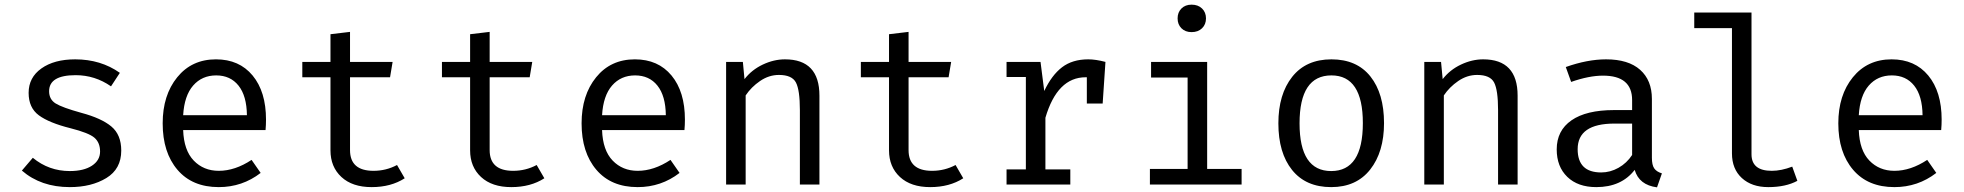

<svg xmlns="http://www.w3.org/2000/svg" viewBox="-20 -793 8440 825"><path d="M280 -58Q340 -58 375 -81Q410 -104 410 -142Q410 -180 386 -201Q362 -222 283 -242Q191 -265 147 -297.5Q103 -330 103 -394Q103 -460 158 -499Q213 -538 303 -538Q413 -538 495 -480L457 -422Q388 -470 305 -470Q191 -470 191 -401Q191 -366 219 -348.5Q247 -331 330 -308Q416 -285 458.5 -249.5Q501 -214 501 -146Q501 -67 437 -28Q373 11 280 11Q156 11 74 -60L121 -115Q190 -58 280 -58Z M767 -234Q770 -147 812.5 -103Q855 -59 920 -59Q990 -59 1061 -106L1100 -50Q1021 11 920 11Q806 11 742.5 -63.5Q679 -138 679 -263Q679 -384 741.5 -461Q804 -538 908 -538Q1008 -538 1065.5 -468.5Q1123 -399 1123 -279Q1123 -256 1121 -234ZM767 -298H1041Q1040 -381 1005 -425Q970 -469 909 -469Q848 -469 810 -425.5Q772 -382 767 -298Z M1719 -27Q1660 11 1577 11Q1494 11 1447 -32.5Q1400 -76 1400 -147V-461H1279V-527H1400V-646L1484 -656V-527H1667L1656 -461H1484V-148Q1484 -59 1585 -59Q1639 -59 1686 -84Z M2319 -27Q2260 11 2177 11Q2094 11 2047 -32.5Q2000 -76 2000 -147V-461H1879V-527H2000V-646L2084 -656V-527H2267L2256 -461H2084V-148Q2084 -59 2185 -59Q2239 -59 2286 -84Z M2567 -234Q2570 -147 2612.5 -103Q2655 -59 2720 -59Q2790 -59 2861 -106L2900 -50Q2821 11 2720 11Q2606 11 2542.5 -63.5Q2479 -138 2479 -263Q2479 -384 2541.5 -461Q2604 -538 2708 -538Q2808 -538 2865.5 -468.5Q2923 -399 2923 -279Q2923 -256 2921 -234ZM2567 -298H2841Q2840 -381 2805 -425Q2770 -469 2709 -469Q2648 -469 2610 -425.5Q2572 -382 2567 -298Z M3100 0V-527H3172L3179 -453Q3210 -493 3257.5 -515.5Q3305 -538 3353 -538Q3501 -538 3501 -382V0H3417V-320Q3417 -406 3400 -438.5Q3383 -471 3327 -471Q3284 -471 3246 -445Q3208 -419 3184 -383V0Z M4119 -27Q4060 11 3977 11Q3894 11 3847 -32.5Q3800 -76 3800 -147V-461H3679V-527H3800V-646L3884 -656V-527H4067L4056 -461H3884V-148Q3884 -59 3985 -59Q4039 -59 4086 -84Z M4656 -538Q4688 -538 4730 -527L4718 -348H4650V-461H4645Q4523 -461 4472 -287V-65H4579V0H4305V-65H4388V-462H4305V-527H4451L4467 -402Q4499 -470 4543.5 -504Q4588 -538 4656 -538Z M5100 -773Q5128 -773 5145 -756.5Q5162 -740 5162 -714Q5162 -688 5145 -671.5Q5128 -655 5100 -655Q5073 -655 5056.5 -671.5Q5040 -688 5040 -714Q5040 -740 5056.5 -756.5Q5073 -773 5100 -773ZM5167 -527V-67H5315V0H4921V-67H5083V-460H4926V-527Z M5927 -264Q5927 -140 5867.5 -64.5Q5808 11 5700 11Q5591 11 5532 -62.5Q5473 -136 5473 -263Q5473 -388 5532.5 -463Q5592 -538 5701 -538Q5810 -538 5868.5 -464.5Q5927 -391 5927 -264ZM5701 -469Q5564 -469 5564 -263Q5564 -58 5700 -58Q5836 -58 5836 -264Q5836 -469 5701 -469Z M6100 0V-527H6172L6179 -453Q6210 -493 6257.5 -515.5Q6305 -538 6353 -538Q6501 -538 6501 -382V0H6417V-320Q6417 -406 6400 -438.5Q6383 -471 6327 -471Q6284 -471 6246 -445Q6208 -419 6184 -383V0Z M7078 -115Q7078 -84 7088 -69.5Q7098 -55 7121 -48L7100 12Q7023 2 7004 -63Q6947 11 6839 11Q6760 11 6714.5 -33Q6669 -77 6669 -151Q6669 -232 6732.5 -276Q6796 -320 6915 -320H6993V-363Q6993 -468 6868 -468Q6808 -468 6731 -441L6708 -505Q6801 -538 6881 -538Q6977 -538 7027.5 -493Q7078 -448 7078 -368ZM6860 -52Q6899 -52 6934.5 -72Q6970 -92 6993 -127V-262H6917Q6759 -262 6759 -152Q6759 -52 6860 -52Z M7506 -739V-130Q7506 -59 7593 -59Q7634 -59 7681 -77L7703 -16Q7653 11 7578 11Q7507 11 7464.5 -28Q7422 -67 7422 -134V-672H7260V-739Z M7967 -234Q7970 -147 8012.5 -103Q8055 -59 8120 -59Q8190 -59 8261 -106L8300 -50Q8221 11 8120 11Q8006 11 7942.5 -63.5Q7879 -138 7879 -263Q7879 -384 7941.5 -461Q8004 -538 8108 -538Q8208 -538 8265.5 -468.5Q8323 -399 8323 -279Q8323 -256 8321 -234ZM7967 -298H8241Q8240 -381 8205 -425Q8170 -469 8109 -469Q8048 -469 8010 -425.5Q7972 -382 7967 -298Z"/></svg>

Font: Fira Mono
Style: Regular
Weight: 400
Designer: Carrois Corporate & Edenspiekermann AG
Foundry: Carrois Corporate GbR & Edenspiekermann AG
Version: Version 3.206;PS 003.206;hotconv 1.0.70;makeotf.lib2.5.58329